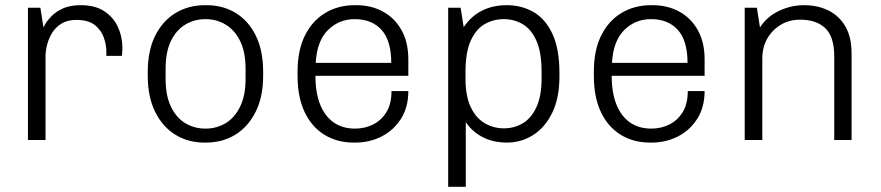

<svg xmlns="http://www.w3.org/2000/svg" viewBox="-20 -541 3404 742"><path d="M88 0V-511H136L148 -435Q148 -436 155.5 -449Q163 -462 179.5 -479Q196 -496 223.5 -508.5Q251 -521 292 -521Q347 -521 382.5 -498Q418 -475 435.5 -437Q453 -399 453 -354Q453 -344 452 -335.5Q451 -327 451 -325H391V-342Q391 -368 381 -396.5Q371 -425 346 -444.5Q321 -464 275 -464Q241 -464 218 -450Q195 -436 181.5 -414Q168 -392 162 -368Q156 -344 156 -325V0Z M770 10Q707 10 657.5 -20.5Q608 -51 579.5 -109Q551 -167 551 -248V-263Q551 -346 580 -403.5Q609 -461 659 -491Q709 -521 772 -521H778Q842 -521 891.5 -490.5Q941 -460 969 -402.5Q997 -345 997 -263V-248Q997 -167 968 -109Q939 -51 889.5 -20.5Q840 10 776 10ZM774 -44Q817 -44 852 -65Q887 -86 908 -129Q929 -172 929 -235V-276Q929 -340 908 -382.5Q887 -425 852 -446Q817 -467 774 -467Q731 -467 696 -446Q661 -425 640.5 -382.5Q620 -340 620 -276V-235Q620 -172 640.5 -129Q661 -86 696 -65Q731 -44 774 -44Z M1347 10Q1283 10 1234 -20Q1185 -50 1157.5 -107.5Q1130 -165 1130 -247V-264Q1130 -347 1158.5 -404Q1187 -461 1237 -491Q1287 -521 1351 -521H1357Q1414 -521 1459.5 -496.5Q1505 -472 1531.5 -425Q1558 -378 1558 -312V-248H1199Q1199 -182 1217.5 -136.5Q1236 -91 1270 -67.5Q1304 -44 1352 -44Q1390 -44 1422 -60Q1454 -76 1473.5 -108Q1493 -140 1493 -189H1558Q1558 -127 1530 -82.5Q1502 -38 1455.5 -14Q1409 10 1353 10ZM1200 -298H1492Q1492 -384 1454.5 -425.5Q1417 -467 1351 -467Q1290 -467 1247.5 -425Q1205 -383 1200 -298Z M1712 181V-511H1760L1772 -436Q1800 -478 1842 -499.5Q1884 -521 1939 -521Q1995 -521 2041 -495Q2087 -469 2114.5 -411Q2142 -353 2142 -258V-245Q2142 -163 2114.5 -106Q2087 -49 2041 -19.5Q1995 10 1939 10Q1885 10 1844.5 -11.5Q1804 -33 1780 -69V181ZM1927 -45Q1968 -45 2001 -65Q2034 -85 2053.5 -128Q2073 -171 2073 -236V-262Q2073 -338 2053.5 -382.5Q2034 -427 2001 -447Q1968 -467 1927 -467Q1887 -467 1853.5 -448Q1820 -429 1799.5 -384.5Q1779 -340 1779 -263V-236Q1779 -170 1799 -127.5Q1819 -85 1853 -65Q1887 -45 1927 -45Z M2492 10Q2428 10 2379 -20Q2330 -50 2302.5 -107.5Q2275 -165 2275 -247V-264Q2275 -347 2303.5 -404Q2332 -461 2382 -491Q2432 -521 2496 -521H2502Q2559 -521 2604.5 -496.5Q2650 -472 2676.5 -425Q2703 -378 2703 -312V-248H2344Q2344 -182 2362.5 -136.5Q2381 -91 2415 -67.5Q2449 -44 2497 -44Q2535 -44 2567 -60Q2599 -76 2618.5 -108Q2638 -140 2638 -189H2703Q2703 -127 2675 -82.5Q2647 -38 2600.5 -14Q2554 10 2498 10ZM2345 -298H2637Q2637 -384 2599.5 -425.5Q2562 -467 2496 -467Q2435 -467 2392.5 -425Q2350 -383 2345 -298Z M2858 0V-511H2905L2917 -435Q2944 -477 2990.5 -499Q3037 -521 3087 -521Q3140 -521 3181.5 -500.5Q3223 -480 3247 -439Q3271 -398 3271 -334V0H3204V-323Q3204 -399 3169.5 -432Q3135 -465 3072 -465Q3030 -465 2997 -445Q2964 -425 2945 -391.5Q2926 -358 2926 -315V0Z"/></svg>

Font: Chivo ExtraLight
Style: Regular
Weight: 250
Designer: Hector Gatti
Foundry: Omnibus-Type
Version: Version 2.002